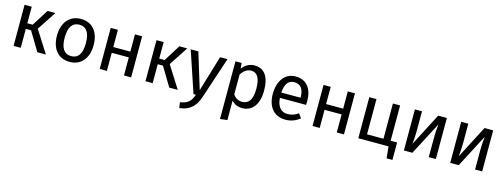

<svg xmlns="http://www.w3.org/2000/svg" viewBox="-16 -1352 6228 2379"><g transform="rotate(15 3097.5 -163.0)"><path d="M487 -527H386L253 -315H184V-527H92V0H184V-243H251L397 0H506L327 -283Z M814 -465C901 -465 949 -401 949 -264C949 -126 901 -62 813 -62C725 -62 677 -126 677 -263C677 -401 726 -465 814 -465ZM814 -539C664 -539 578 -426 578 -263C578 -96 663 12 813 12C962 12 1048 -101 1048 -264C1048 -431 964 -539 814 -539Z M1508 0H1600V-527H1508V-306H1289V-527H1197V0H1289V-232H1508Z M2179 -527H2078L1945 -315H1876V-527H1784V0H1876V-243H1943L2089 0H2198L2019 -283Z M2695 -527H2600L2462 -67L2321 -527H2223L2400 0H2431C2401 82 2371 123 2264 141L2274 213C2420 197 2482 115 2519 3Z M3005 -63C2957 -63 2916 -86 2889 -127V-384C2917 -426 2960 -466 3016 -466C3095 -466 3135 -401 3135 -264C3135 -126 3089 -63 3005 -63ZM3039 -539C2979 -539 2922 -510 2883 -456L2876 -527H2797V213L2889 202V-48C2923 -7 2970 12 3027 12C3163 12 3234 -104 3234 -264C3234 -430 3179 -539 3039 -539Z M3693 -300H3446C3453 -417 3499 -466 3569 -466C3652 -466 3693 -409 3693 -306ZM3784 -279C3784 -440 3709 -539 3567 -539C3431 -539 3348 -422 3348 -258C3348 -91 3434 12 3581 12C3654 12 3713 -13 3765 -54L3725 -109C3679 -77 3640 -63 3588 -63C3512 -63 3455 -110 3446 -232H3782C3783 -244 3784 -261 3784 -279Z M4238 0H4330V-527H4238V-306H4019V-527H3927V0H4019V-232H4238Z M4909 -74V-527H4817V-75H4606V-527H4514V0H4902L4917 150H4992V-74Z M5509 -527H5398L5180 -107C5182 -120 5190 -207 5190 -289V-527H5099V0H5208L5429 -423C5427 -411 5418 -331 5418 -238V0H5509Z M6103 -527H5992L5774 -107C5776 -120 5784 -207 5784 -289V-527H5693V0H5802L6023 -423C6021 -411 6012 -331 6012 -238V0H6103Z"/></g></svg>

Font: Fira Math
Style: Regular
Weight: 400
Designer: Xiangdong Zeng
Foundry: Xiangdong Zeng
Version: Version 0.3.4